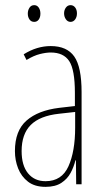

<svg xmlns="http://www.w3.org/2000/svg" viewBox="-20 -782 406 746"><path d="M177 -603Q240 -603 268.5 -562.5Q297 -522 297 -424V-66H276L275 -159H273Q267 -134 254.5 -110.5Q242 -87 218.5 -71.5Q195 -56 157 -56Q115 -56 89 -76Q63 -96 50.5 -127.5Q38 -159 38 -195Q38 -274 83 -313.5Q128 -353 210 -363L271 -370V-421Q271 -511 249 -544.5Q227 -578 177 -578Q159 -578 135 -572Q111 -566 83 -549L72 -571Q123 -603 177 -603ZM209 -340Q135 -332 99.5 -296.5Q64 -261 64 -195Q64 -139 89 -108.5Q114 -78 157 -78Q220 -78 246 -136Q272 -194 272 -286V-347ZM88 -729Q88 -742 94.5 -752Q101 -762 113 -762Q124 -762 130.5 -752.5Q137 -743 137 -729Q137 -715 130.5 -706Q124 -697 113 -697Q101 -697 94.5 -706.5Q88 -716 88 -729ZM229 -730Q229 -743 236 -752.5Q243 -762 254 -762Q265 -762 272 -753Q279 -744 279 -730Q279 -716 272 -706.5Q265 -697 254 -697Q243 -697 236 -707Q229 -717 229 -730Z"/></svg>

Font: Noto Sans Malayalam UI ExtraCondensed Thin
Style: Regular
Weight: 100
Width: 2
Designer: Jelle Bosma - Monotype Design Team
Foundry: Monotype Imaging Inc.
Version: Version 2.104; ttfautohint (v1.8.4.7-5d5b)